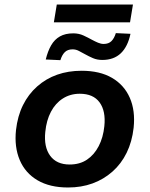

<svg xmlns="http://www.w3.org/2000/svg" viewBox="-20 -822 664 852"><path d="M282 10Q201 10 146.5 -22Q92 -54 67.5 -112Q43 -170 51 -245Q58 -307 82 -355.5Q106 -404 145 -438.5Q184 -473 233.5 -490.5Q283 -508 342 -508Q423 -508 477 -476.5Q531 -445 556 -388Q581 -331 573 -255Q566 -193 542 -144Q518 -95 479 -60.5Q440 -26 390.5 -8Q341 10 282 10ZM289 -92Q334 -92 366 -113.5Q398 -135 418 -173.5Q438 -212 443 -262Q450 -329 422 -367.5Q394 -406 334 -406Q292 -406 259 -385Q226 -364 206 -326Q186 -288 181 -237Q174 -170 202.5 -131Q231 -92 289 -92ZM219 -723 232 -802H570L557 -723ZM248 -555 183 -558Q192 -595 207 -621Q222 -647 246 -660.5Q270 -674 305 -674Q330 -674 350.5 -664.5Q371 -655 389 -645Q402 -638 415 -632.5Q428 -627 440 -627Q462 -627 474.5 -639.5Q487 -652 494 -675L559 -672Q547 -615 516 -585.5Q485 -556 434 -556Q411 -556 392.5 -564Q374 -572 358 -581Q343 -589 330 -596Q317 -603 302 -603Q280 -603 267.5 -590.5Q255 -578 248 -555Z"/></svg>

Font: Nunito Sans 8pt
Style: Bold Italic
Weight: 700
Italic angle: -9°
Version: Version 3.101;gftools[0.9.27]